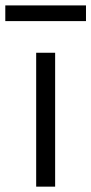

<svg xmlns="http://www.w3.org/2000/svg" viewBox="-75 -697 341 717"><path d="M60.1 0V-500H130.9V0ZM-55.2 -618.2V-676.8H246.1V-618.2Z"/></svg>

Font: LT Superior
Style: Regular
Weight: 400
Designer: Daniel Lyons
Foundry: LyonsType
Version: Version 1.000